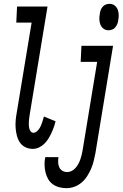

<svg xmlns="http://www.w3.org/2000/svg" viewBox="-20 -769 640 1002"><path d="M151 8Q130 8 112 -1Q94 -10 83.5 -26Q73 -42 68 -61.5Q63 -81 61.5 -101.5Q60 -122 62 -143Q64 -164 68 -185L145 -651H65L69 -735H228L135 -171Q134 -162 132.5 -153Q131 -144 130.5 -134.5Q130 -125 130.5 -116Q131 -107 133 -98.5Q135 -90 140.5 -83Q146 -76 155 -76Q163 -76 170.5 -82Q178 -88 183.5 -95.5Q189 -103 192.5 -111Q196 -119 199 -127.5Q202 -136 204.5 -144.5Q207 -153 209 -161L270 -136Q266 -120 260.5 -104.5Q255 -89 248 -74Q241 -59 232 -44.5Q223 -30 210.5 -18Q198 -6 182.5 1Q167 8 151 8ZM546 -611Q531 -611 520 -619.5Q509 -628 504 -640.5Q499 -653 498.5 -667.5Q498 -682 501 -697Q502 -707 505.5 -716.5Q509 -726 516 -734Q523 -742 532.5 -745.5Q542 -749 552 -749Q567 -749 578 -740.5Q589 -732 594 -719.5Q599 -707 599.5 -692.5Q600 -678 597 -663Q596 -653 592 -643.5Q588 -634 581.5 -626Q575 -618 565 -614.5Q555 -611 546 -611ZM327 213Q307 213 288.5 208Q270 203 255 192Q240 181 231 165Q222 149 217.5 130.5Q213 112 212.5 92Q212 72 216 52Q216 52 216 51.5Q216 51 216 51H285Q285 51 285 51.5Q285 52 285 52Q283 65 283.5 79Q284 93 289.5 104.5Q295 116 306 122.5Q317 129 331 129Q343 129 354.5 123Q366 117 374.5 107Q383 97 389 86Q395 75 399 63.5Q403 52 406 40Q409 28 411 16L487 -446H401L405 -530H570L478 30Q474 50 469 71Q464 92 455.5 111.5Q447 131 435 150Q423 169 406 183.5Q389 198 368.5 205.5Q348 213 327 213Z"/></svg>

Font: Iosevka Curly Medium Extended
Style: Italic
Weight: 500
Width: 7
Italic angle: -9°
Monospace: yes
Designer: Belleve Invis
Foundry: Belleve Invis
Version: Version 11.1.0; ttfautohint (v1.8.3)